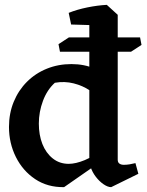

<svg xmlns="http://www.w3.org/2000/svg" viewBox="-20 -756 605 791"><path d="M227 -543 221 -574 264 -602H557L563 -571L520 -543ZM244 15Q176 16 125 -18Q74 -52 45.5 -109Q17 -166 17 -233Q17 -289 36.5 -336.5Q56 -384 91 -419Q126 -454 173 -473Q220 -492 274 -492Q328 -492 370 -473Q412 -454 435 -427L397 -337Q380 -363 350.5 -383Q321 -403 283.5 -412.5Q246 -422 206 -415Q174 -386 157 -340.5Q140 -295 140 -247Q140 -200 154.5 -163Q169 -126 197 -103.5Q225 -81 263 -81Q292 -81 329.5 -96.5Q367 -112 409 -146L405 -97ZM438 15Q424 15 406.5 3Q389 -9 374.5 -28Q360 -47 353 -69L348 -80V-693L420 -736L465 -695V-98Q465 -87 472 -82Q479 -77 490 -77Q502 -77 514 -79Q526 -81 538 -84L550 -40ZM273 -655 263 -703Q298 -717 340 -725.5Q382 -734 420 -736L429 -695L374 -652Z"/></svg>

Font: Eczar Medium
Style: Regular
Weight: 500
Designer: Vaibhav Singh
Foundry: Rosetta Type Foundry
Version: Version 2.000